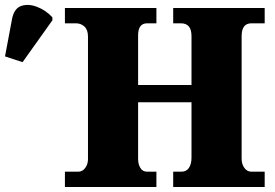

<svg xmlns="http://www.w3.org/2000/svg" viewBox="-30 -746 1096 766"><path d="M229 0V-61H282Q299 -61 310 -76Q321 -91 321 -111V-600Q321 -627 307 -640Q293 -653 273 -653H229V-714H594V-653H557Q521 -653 521 -605V-407H734V-602Q734 -653 692 -653H661V-714H1026V-653H973Q934 -653 934 -602V-113Q934 -91 945 -76Q956 -61 973 -61H1026V0H661V-61H693Q714 -61 724 -76.5Q734 -92 734 -117V-338H521V-111Q521 -91 530 -76Q539 -61 557 -61H594V0ZM60 -498 -10 -521 18 -670Q26 -712 54 -722Q82 -732 117 -719Q152 -706 179 -677V-665Z"/></svg>

Font: Noto Serif Black
Style: Regular
Weight: 900
Designer: Monotype Design Team
Foundry: Monotype Imaging Inc.
Version: Version 2.014; ttfautohint (v1.8.4.7-5d5b)